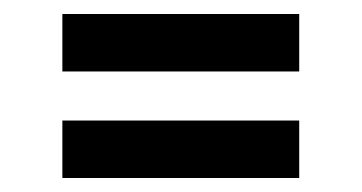

<svg xmlns="http://www.w3.org/2000/svg" viewBox="-20 -376 516 274"><path d="M407 -204V-122H69V-204ZM407 -356V-274H69V-356Z"/></svg>

Font: Quattrocento Sans
Style: Bold
Weight: 700
Designer: Pablo Impallari
Foundry: Pablo Impallari, Igino Marini, Brenda Gallo
Version: Version 2.000